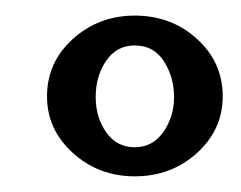

<svg xmlns="http://www.w3.org/2000/svg" viewBox="-20 -641 307 245"><path d="M202.1 -517.1Q202.1 -542.5 189.2 -562.7Q176.3 -583 151.9 -583Q128.9 -583 115.5 -563.5Q102.1 -543.9 102.1 -517.1Q102.1 -491.2 115.5 -472.2Q128.9 -453.1 151.9 -453.1Q174.8 -453.1 188.5 -472.7Q202.1 -492.2 202.1 -517.1ZM40 -518.1Q40 -561.5 73 -591.3Q106 -621.1 151.9 -621.1Q198.7 -621.1 231.4 -591.3Q264.2 -561.5 264.2 -518.1Q264.2 -475.6 231.4 -445.8Q198.7 -416 151.9 -416Q106 -416 73 -445.8Q40 -475.6 40 -518.1Z"/></svg>

Font: Linear Smooth
Style: Bold
Weight: 700
Designer: Philipp H. Poll, Flanker
Foundry: Philipp H. Poll, reworked by Flanker
Version: Version 1.061 | FøM Fix